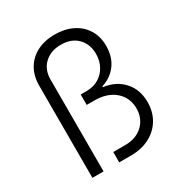

<svg xmlns="http://www.w3.org/2000/svg" viewBox="-172 -864 938 990"><g transform="rotate(-30 297.5 -368.5)"><path d="M92.8 0V-547.9Q92.8 -606.4 117.9 -648.9Q143.1 -691.4 188.2 -714.4Q233.4 -737.3 293 -737.3Q352.1 -737.3 397.5 -715.1Q442.9 -692.9 468.8 -651.9Q494.6 -610.8 494.6 -553.7Q494.6 -489.7 462.4 -445.3Q430.2 -400.9 373 -382.8V-377.9Q445.8 -369.1 490.2 -320.3Q534.7 -271.5 534.7 -196.3Q534.7 -139.2 508.3 -94.7Q481.9 -50.3 434.1 -25.1Q386.2 0 322.3 0H252.4V-61.5H322.8Q388.7 -61.5 428.7 -99.4Q468.8 -137.2 468.8 -196.8Q468.8 -260.7 423.3 -300.5Q377.9 -340.3 300.8 -340.3H255.4V-402.3H288.6Q332 -402.3 363.3 -421.4Q394.5 -440.4 411.6 -472.7Q428.7 -504.9 428.7 -544.9Q428.7 -602.1 393.1 -638.9Q357.4 -675.8 294.4 -675.8Q233.9 -675.8 196.5 -640.6Q159.2 -605.5 159.2 -546.9V0Z"/></g></svg>

Font: Inter 17pt Light
Style: Regular
Weight: 300
Version: Version 4.001;git-66647c0bb